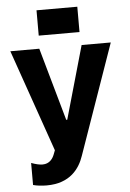

<svg xmlns="http://www.w3.org/2000/svg" viewBox="-62 -801 711 1051"><g transform="rotate(-5 293.0 -276.0)"><path d="M179.3 -617.2H403.4V-756.4H179.3ZM408.7 -545.5 294.7 -144.9H289.1L176.1 -545.5H17L212.7 15.6L203.8 38.7C195.3 60.4 177.2 87.4 139.2 87.4C123.2 87.4 104.4 83.5 77.1 73.5V194.6C97.7 200.3 125 203.5 151.6 203.5C281.2 203.5 333.8 126.8 356.9 58.9L568.9 -545.5Z"/></g></svg>

Font: TID UI
Style: Bold
Weight: 700
Designer: The TID Project Authors
Foundry: Bakken & Bæck
Version: Version 1.001;hotconv 1.0.109;makeotfexe 2.5.65596